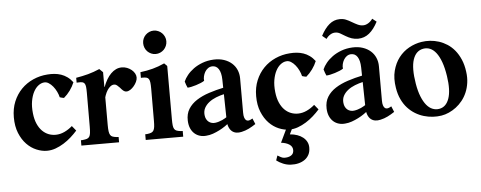

<svg xmlns="http://www.w3.org/2000/svg" viewBox="-57 -855 3125 1248"><g transform="rotate(-5 1505.5 -231.0)"><path d="M432.1 -414.6Q421.4 -387.7 403.1 -362.5Q384.8 -337.4 362.3 -318.4Q355.5 -319.8 348.1 -321.3Q340.8 -322.8 335 -325.2Q331.1 -342.8 321.8 -362.1Q312.5 -381.3 299.6 -397.2Q286.6 -413.1 271.2 -422.6Q255.9 -432.1 239.7 -429.7Q221.2 -427.7 203.4 -413.8Q185.5 -399.9 172.6 -375.2Q159.7 -350.6 153.6 -315.7Q147.5 -280.8 152.3 -236.3Q156.7 -196.3 169.4 -167.5Q182.1 -138.7 200.7 -120.1Q219.2 -101.6 241.9 -92.8Q264.6 -84 289.6 -84.5Q317.9 -85 345.5 -97.9Q373 -110.8 397 -131.8L422.9 -100.1Q404.3 -79.1 381.3 -58.6Q358.4 -38.1 332.5 -22Q306.6 -5.9 278.8 4.2Q251 14.2 222.2 14.2Q189 14.2 154.1 -0.5Q119.1 -15.1 90.8 -44.4Q62.5 -73.7 44.4 -117.9Q26.4 -162.1 26.4 -221.2Q26.4 -277.8 45.4 -323.7Q64.5 -369.6 97.2 -403.1Q129.9 -436.5 174.1 -456.3Q218.3 -476.1 268.1 -479.5Q291 -481.4 313.5 -479.5Q335.9 -477.5 356.9 -470.5Q377.9 -463.4 397 -449.7Q416 -436 432.1 -414.6Z M629.9 -119.1Q629.9 -92.8 632.1 -77.1Q634.3 -61.5 639.9 -52.7Q645.5 -43.9 655.5 -40.5Q665.5 -37.1 682.1 -35.2L693.8 -34.7V0H447.8V-34.7L459 -35.2Q476.6 -37.1 487.1 -40.5Q497.6 -43.9 503.2 -52.5Q508.8 -61 510.7 -76.4Q512.7 -91.8 512.7 -118.2L513.2 -338.9Q513.2 -363.3 511.5 -377.7Q509.8 -392.1 504.4 -399.7Q499 -407.2 489.5 -409.4Q480 -411.6 463.9 -410.6L452.6 -410.2V-441.9Q494.1 -448.7 531.5 -458.7Q568.8 -468.8 606.9 -485.4L629.9 -462.9ZM631.8 -366.7Q641.6 -393.1 654.3 -414.6Q667 -436 682.4 -451.4Q697.8 -466.8 715.6 -475.1Q733.4 -483.4 752.9 -483.4Q771.5 -483.4 787.8 -477.1Q804.2 -470.7 816.9 -460.2Q829.6 -449.7 836.9 -436.5Q844.2 -423.3 844.2 -409.7Q844.2 -396.5 837.2 -381.6Q830.1 -366.7 819.3 -354Q808.6 -341.3 795.7 -333Q782.7 -324.7 770.5 -324.7Q759.3 -324.7 750 -332.5Q740.7 -340.3 729.5 -354Q721.2 -362.8 712.9 -369.6Q704.6 -376.5 694.8 -376.5Q681.6 -376.5 670.2 -367.7Q658.7 -358.9 649.7 -344.7Q640.6 -330.6 634 -312Q627.4 -293.5 624 -274.4L617.2 -366.2Z M1057.1 -627.9Q1057.1 -611.8 1051 -597.7Q1044.9 -583.5 1034.7 -573.2Q1024.4 -563 1010.5 -556.9Q996.6 -550.8 981 -550.8Q965.3 -550.8 951.7 -556.9Q938 -563 927.7 -573.2Q917.5 -583.5 911.6 -597.7Q905.8 -611.8 905.8 -627.9Q905.8 -643.6 911.6 -657.2Q917.5 -670.9 927.7 -681.2Q938 -691.4 951.7 -697.5Q965.3 -703.6 981 -703.6Q996.6 -703.6 1010.5 -697.5Q1024.4 -691.4 1034.7 -681.2Q1044.9 -670.9 1051 -657.2Q1057.1 -643.6 1057.1 -627.9ZM1048.8 -119.6Q1048.8 -94.7 1050.5 -79.6Q1052.2 -64.5 1057.6 -55.7Q1063 -46.9 1073 -43.2Q1083 -39.6 1099.1 -37.6L1112.3 -37.1V0H867.7V-37.1L880.4 -37.6Q897 -39.6 907 -43.5Q917 -47.4 922.4 -56.4Q927.7 -65.4 929.7 -80.3Q931.6 -95.2 931.6 -119.1L932.1 -329.1Q932.1 -354 930.2 -369.1Q928.2 -384.3 922.9 -392.3Q917.5 -400.4 908 -402.8Q898.4 -405.3 882.8 -405.3L871.6 -404.8V-441.9Q915.5 -447.3 953.1 -457.3Q990.7 -467.3 1030.3 -485.4L1038.1 -477.5Q1041.5 -474.6 1044.7 -471.4Q1047.9 -468.3 1048.8 -465.8Z M1153.3 -356Q1161.6 -376 1178.7 -397.2Q1195.8 -418.5 1220.9 -436.8Q1246.1 -455.1 1279.3 -467.5Q1312.5 -480 1352.5 -481.9Q1390.1 -483.4 1419.9 -473.4Q1449.7 -463.4 1470.7 -444.8Q1491.7 -426.3 1502.7 -400.6Q1513.7 -375 1513.7 -345.2V-121.1Q1513.7 -101.6 1517.6 -89.8Q1521.5 -78.1 1527.8 -72.5Q1534.2 -66.9 1542.7 -67.4Q1551.3 -67.9 1560.5 -72.8L1570.8 -78.6L1586.4 -41Q1564 -25.9 1541.3 -14.6Q1518.6 -3.4 1493.7 2Q1475.6 6.3 1459.2 3.9Q1442.9 1.5 1430.4 -8.8Q1418 -19 1410.6 -37.4Q1403.3 -55.7 1402.8 -82.5L1397.9 -348.1Q1397 -392.6 1381.6 -416.5Q1366.2 -440.4 1338.4 -439Q1323.2 -438 1311.3 -429.2Q1299.3 -420.4 1291.7 -407.2Q1284.2 -394 1280.8 -378.9Q1277.3 -363.8 1279.3 -350.1Q1270.5 -343.8 1255.6 -337.6Q1240.7 -331.5 1224.6 -326.4Q1208.5 -321.3 1193.1 -318.1Q1177.7 -314.9 1168.5 -314.9Q1165 -321.8 1160.4 -334Q1155.8 -346.2 1153.3 -356ZM1402.8 -252.9Q1374.5 -246.6 1348.1 -236.1Q1321.8 -225.6 1302 -210.2Q1282.2 -194.8 1271.2 -174.6Q1260.3 -154.3 1262.7 -128.4Q1264.2 -112.8 1270 -101.6Q1275.9 -90.3 1284.7 -83.3Q1293.5 -76.2 1304.7 -73.2Q1315.9 -70.3 1327.6 -71.8Q1339.4 -73.2 1351.3 -76.9Q1363.3 -80.6 1374 -85.4Q1384.8 -90.3 1394 -95.9Q1403.3 -101.6 1410.2 -106.4L1417 -64.9Q1404.8 -55.2 1387.5 -43.2Q1370.1 -31.2 1349.6 -20.8Q1329.1 -10.3 1306.9 -2.4Q1284.7 5.4 1263.2 6.8Q1241.2 9.3 1221.2 3.4Q1201.2 -2.4 1185.8 -16.1Q1170.4 -29.8 1161.1 -51Q1151.9 -72.3 1150.9 -101.1Q1149.4 -145.5 1169.2 -177.2Q1189 -209 1223.9 -231.4Q1258.8 -253.9 1305.2 -269Q1351.6 -284.2 1402.8 -294.9Z M1831.1 -9.8 1804.2 45.4Q1830.1 47.4 1851.8 54.9Q1873.5 62.5 1889.2 75Q1904.8 87.4 1913.6 104.2Q1922.4 121.1 1922.4 142.1Q1922.4 168.5 1912.4 187.7Q1902.3 207 1884.8 219.5Q1867.2 231.9 1843.8 237.8Q1820.3 243.7 1793.9 242.2Q1768.6 241.2 1743.9 231Q1719.2 220.7 1700.7 206.5L1711.4 175.3Q1722.7 182.1 1732.9 187.5Q1743.2 192.9 1753.9 193.8Q1781.7 194.8 1799.3 183.8Q1816.9 172.9 1816.9 149.4Q1816.9 126 1796.4 112.3Q1775.9 98.6 1742.2 94.7L1792 -9.8ZM2013.2 -414.6Q2002.4 -387.7 1984.1 -362.5Q1965.8 -337.4 1943.4 -318.4Q1936.5 -319.8 1929.2 -321.3Q1921.9 -322.8 1916 -325.2Q1912.1 -342.8 1902.8 -362.1Q1893.6 -381.3 1880.6 -397.2Q1867.7 -413.1 1852.3 -422.6Q1836.9 -432.1 1820.8 -429.7Q1802.2 -427.7 1784.4 -413.8Q1766.6 -399.9 1753.7 -375.2Q1740.7 -350.6 1734.6 -315.7Q1728.5 -280.8 1733.4 -236.3Q1737.8 -196.3 1750.5 -167.5Q1763.2 -138.7 1781.7 -120.1Q1800.3 -101.6 1823 -92.8Q1845.7 -84 1870.6 -84.5Q1898.9 -85 1926.5 -97.9Q1954.1 -110.8 1978 -131.8L2003.9 -100.1Q1985.4 -79.1 1962.4 -58.6Q1939.5 -38.1 1913.6 -22Q1887.7 -5.9 1859.9 4.2Q1832 14.2 1803.2 14.2Q1770 14.2 1735.1 -0.5Q1700.2 -15.1 1671.9 -44.4Q1643.6 -73.7 1625.5 -117.9Q1607.4 -162.1 1607.4 -221.2Q1607.4 -277.8 1626.5 -323.7Q1645.5 -369.6 1678.2 -403.1Q1710.9 -436.5 1755.1 -456.3Q1799.3 -476.1 1849.1 -479.5Q1872.1 -481.4 1894.5 -479.5Q1917 -477.5 1938 -470.5Q1959 -463.4 1978 -449.7Q1997.1 -436 2013.2 -414.6Z M2429.7 -635.3Q2404.8 -586.9 2373.3 -561.3Q2341.8 -535.6 2300.3 -535.2Q2278.3 -535.2 2258.8 -541.7Q2239.3 -548.3 2220.7 -559.6Q2204.6 -569.3 2188.2 -578.9Q2171.9 -588.4 2154.3 -587.9Q2138.2 -587.9 2122.6 -578.1Q2106.9 -568.4 2095.7 -551.8L2068.8 -574.2Q2093.8 -621.6 2123.5 -646.7Q2153.3 -671.9 2191.4 -672.4Q2213.9 -672.9 2231.4 -665.8Q2249 -658.7 2270 -646Q2288.6 -634.8 2306.2 -626.7Q2323.7 -618.7 2340.8 -619.1Q2357.4 -619.1 2374 -629.2Q2390.6 -639.2 2402.8 -656.7ZM2059.1 -356Q2067.4 -376 2084.5 -397.2Q2101.6 -418.5 2126.7 -436.8Q2151.9 -455.1 2185.1 -467.5Q2218.3 -480 2258.3 -481.9Q2295.9 -483.4 2325.7 -473.4Q2355.5 -463.4 2376.5 -444.8Q2397.5 -426.3 2408.4 -400.6Q2419.4 -375 2419.4 -345.2V-121.1Q2419.4 -101.6 2423.3 -89.8Q2427.2 -78.1 2433.6 -72.5Q2439.9 -66.9 2448.5 -67.4Q2457 -67.9 2466.3 -72.8L2476.6 -78.6L2492.2 -41Q2469.7 -25.9 2447 -14.6Q2424.3 -3.4 2399.4 2Q2381.3 6.3 2365 3.9Q2348.6 1.5 2336.2 -8.8Q2323.7 -19 2316.4 -37.4Q2309.1 -55.7 2308.6 -82.5L2303.7 -348.1Q2302.7 -392.6 2287.4 -416.5Q2272 -440.4 2244.1 -439Q2229 -438 2217 -429.2Q2205.1 -420.4 2197.5 -407.2Q2189.9 -394 2186.5 -378.9Q2183.1 -363.8 2185.1 -350.1Q2176.3 -343.8 2161.4 -337.6Q2146.5 -331.5 2130.4 -326.4Q2114.3 -321.3 2098.9 -318.1Q2083.5 -314.9 2074.2 -314.9Q2070.8 -321.8 2066.2 -334Q2061.5 -346.2 2059.1 -356ZM2308.6 -252.9Q2280.3 -246.6 2253.9 -236.1Q2227.5 -225.6 2207.8 -210.2Q2188 -194.8 2177 -174.6Q2166 -154.3 2168.5 -128.4Q2169.9 -112.8 2175.8 -101.6Q2181.6 -90.3 2190.4 -83.3Q2199.2 -76.2 2210.4 -73.2Q2221.7 -70.3 2233.4 -71.8Q2245.1 -73.2 2257.1 -76.9Q2269 -80.6 2279.8 -85.4Q2290.5 -90.3 2299.8 -95.9Q2309.1 -101.6 2315.9 -106.4L2322.8 -64.9Q2310.5 -55.2 2293.2 -43.2Q2275.9 -31.2 2255.4 -20.8Q2234.9 -10.3 2212.6 -2.4Q2190.4 5.4 2168.9 6.8Q2147 9.3 2127 3.4Q2106.9 -2.4 2091.6 -16.1Q2076.2 -29.8 2066.9 -51Q2057.6 -72.3 2056.6 -101.1Q2055.2 -145.5 2075 -177.2Q2094.7 -209 2129.6 -231.4Q2164.6 -253.9 2210.9 -269Q2257.3 -284.2 2308.6 -294.9Z M2981.4 -260.3Q2986.8 -221.7 2981.9 -187.7Q2977.1 -153.8 2964.8 -125.2Q2952.6 -96.7 2934.1 -73.5Q2915.5 -50.3 2893.1 -33.2Q2870.6 -16.1 2845.9 -5.1Q2821.3 5.9 2796.9 9.8Q2769.5 14.2 2740.2 12.5Q2710.9 10.7 2681.9 2.2Q2652.8 -6.3 2626.2 -22.5Q2599.6 -38.6 2577.4 -62.7Q2555.2 -86.9 2539.6 -119.9Q2523.9 -152.8 2517.1 -195.3Q2506.8 -257.8 2519.5 -307.1Q2532.2 -356.4 2559.8 -392.3Q2587.4 -428.2 2626.5 -450Q2665.5 -471.7 2708.5 -478.5Q2735.8 -482.9 2764.9 -481Q2793.9 -479 2822.3 -470Q2850.6 -460.9 2876.7 -444.1Q2902.8 -427.2 2924.1 -401.4Q2945.3 -375.5 2960.4 -340.6Q2975.6 -305.7 2981.4 -260.3ZM2786.6 -35.2Q2831.5 -43 2850.1 -95.9Q2868.7 -148.9 2854.5 -242.7Q2846.2 -297.4 2832.3 -335.4Q2818.4 -373.5 2800.3 -396.7Q2782.2 -419.9 2761 -428.7Q2739.7 -437.5 2716.8 -433.6Q2668 -425.3 2649.4 -369.6Q2630.9 -314 2648.4 -210.4Q2656.7 -161.6 2670.9 -126.5Q2685.1 -91.3 2702.9 -69.8Q2720.7 -48.3 2742.2 -39.8Q2763.7 -31.2 2786.6 -35.2Z"/></g></svg>

Font: Varendra
Style: Regular
Weight: 700
Designer: Jacob Thomas
Foundry: Bangla Type Foundry
Version: Version 1.008